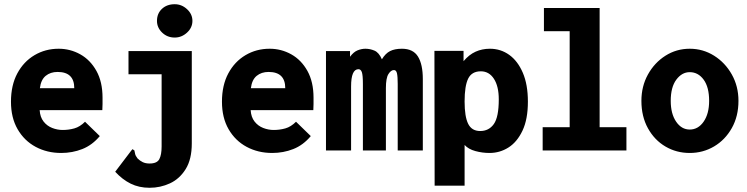

<svg xmlns="http://www.w3.org/2000/svg" viewBox="-20 -713 3540 910"><path d="M270 12Q203 12 149 -17Q95 -46 63.5 -100.5Q32 -155 32 -231Q32 -309 62 -365Q92 -421 143.5 -451.5Q195 -482 258 -482Q313 -482 360.5 -455.5Q408 -429 437 -377Q466 -325 466 -250Q466 -238 466 -220Q466 -202 465 -191H168Q170 -158 186.5 -137Q203 -116 227.5 -106.5Q252 -97 277 -97Q306 -97 332.5 -104.5Q359 -112 383 -136L453 -68Q417 -25 370 -6.5Q323 12 270 12ZM169 -295H332Q332 -372 253 -372Q219 -372 196.5 -353.5Q174 -335 169 -295Z M689 177Q639 177 599.5 157.5Q560 138 526 101L602 1L608 -6L617 0Q619 8 620.5 16.5Q622 25 632 38Q643 49 656.5 55.5Q670 62 689 62Q724 62 735 41.5Q746 21 746 -19V-361H589V-471H889V-33Q889 42 860 88.5Q831 135 785.5 156Q740 177 689 177ZM808 -535Q773 -535 748.5 -558.5Q724 -582 724 -614Q724 -649 747.5 -671Q771 -693 808 -693Q841 -693 866.5 -669.5Q892 -646 892 -614Q892 -582 866.5 -558.5Q841 -535 808 -535Z M1270 12Q1203 12 1149 -17Q1095 -46 1063.5 -100.5Q1032 -155 1032 -231Q1032 -309 1062 -365Q1092 -421 1143.5 -451.5Q1195 -482 1258 -482Q1313 -482 1360.5 -455.5Q1408 -429 1437 -377Q1466 -325 1466 -250Q1466 -238 1466 -220Q1466 -202 1465 -191H1168Q1170 -158 1186.5 -137Q1203 -116 1227.5 -106.5Q1252 -97 1277 -97Q1306 -97 1332.5 -104.5Q1359 -112 1383 -136L1453 -68Q1417 -25 1370 -6.5Q1323 12 1270 12ZM1169 -295H1332Q1332 -372 1253 -372Q1219 -372 1196.5 -353.5Q1174 -335 1169 -295Z M1525 0V-471H1639V-444Q1656 -467 1675 -474.5Q1694 -482 1712 -482Q1734 -482 1755 -473Q1776 -464 1790 -432Q1807 -460 1829 -471Q1851 -482 1885 -482Q1938 -482 1961 -445Q1984 -408 1984 -338V0H1865V-315Q1865 -350 1861.5 -365.5Q1858 -381 1847 -381Q1833 -381 1821 -362Q1809 -343 1809 -296V0H1700V-314Q1700 -357 1695 -371Q1690 -385 1679 -385Q1644 -385 1644 -303V0Z M2040 167 2039 -472H2177V-423Q2203 -454 2234 -468Q2265 -482 2302 -482Q2353 -482 2393.5 -453Q2434 -424 2458 -368Q2482 -312 2482 -231Q2482 -148 2456.5 -94Q2431 -40 2390 -14Q2349 12 2300 12Q2266 12 2233 3Q2200 -6 2182 -26V167ZM2256 -92Q2297 -92 2320.5 -125Q2344 -158 2344 -242Q2344 -304 2321 -339.5Q2298 -375 2259 -375Q2216 -375 2199 -340.5Q2182 -306 2182 -232Q2182 -160 2199 -126Q2216 -92 2256 -92Z M2552 0V-110H2680V-565H2558V-675H2822V-110H2949V0Z M3249 12Q3186 12 3134 -18.5Q3082 -49 3051 -105Q3020 -161 3020 -235Q3020 -304 3051 -360Q3082 -416 3134 -449Q3186 -482 3249 -482Q3312 -482 3364.5 -449Q3417 -416 3448.5 -360Q3480 -304 3480 -235Q3480 -162 3448.5 -106Q3417 -50 3364.5 -19Q3312 12 3249 12ZM3249 -99Q3289 -99 3315 -136.5Q3341 -174 3341 -235Q3341 -300 3315 -335.5Q3289 -371 3249 -371Q3212 -371 3185.5 -335.5Q3159 -300 3159 -235Q3159 -174 3184.5 -136.5Q3210 -99 3249 -99Z"/></svg>

Font: Inconsolata Black
Style: Regular
Weight: 900
Monospace: yes
Designer: Raph Levien, Cyreal, Brenton Simpson
Foundry: Raph Levien, Cyreal, Google
Version: Version 3.001; ttfautohint (v1.8.2.53-6de2)